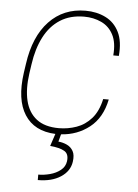

<svg xmlns="http://www.w3.org/2000/svg" viewBox="-54 -580 602 839"><g transform="rotate(5 247.5 -160.5)"><path d="M215.3 -16.6Q254.9 -16.6 292.5 -29.8Q330.1 -43 357.9 -74.5Q385.7 -106 397.5 -160.2H421.9Q405.3 -79.1 351.8 -37.1Q298.3 4.9 227.5 9.3L218.8 42Q239.3 43.9 256.8 52.2Q274.4 60.5 283.9 77.6Q293.5 94.7 289.1 124.5Q283.2 166 243.9 191.7Q204.6 217.3 143.6 217.3V193.4Q168.5 193.4 195.1 186.3Q221.7 179.2 241 163.8Q260.3 148.4 263.7 124.5Q268.1 92.3 247.6 80.1Q227.1 67.9 184.6 64L202.6 9.8Q109.4 5.9 67.4 -60.1Q25.4 -126 42 -244.1L47.9 -284.2Q64.9 -405.3 127.9 -471.7Q190.9 -538.1 287.6 -538.1Q336.4 -538.1 375.5 -518.8Q414.6 -499.5 434.8 -458.7Q455.1 -418 449.2 -354H424.8Q429.7 -410.2 411.6 -444.8Q393.6 -479.5 359.4 -495.6Q325.2 -511.7 283.7 -511.7Q222.2 -511.7 178.5 -483.6Q134.8 -455.6 108.4 -404.3Q82 -353 72.3 -284.2L66.4 -244.1Q56.6 -174.8 68.8 -123.8Q81.1 -72.8 117.2 -44.7Q153.3 -16.6 215.3 -16.6Z"/></g></svg>

Font: Robert Sans Thin
Style: Italic
Weight: 100
Italic angle: -8°
Designer: Christian Robertson (extended by Adam Twardoch)
Foundry: Google
Version: Version 12.135;April 2, 2019;FontCreator 11.5.0.2425 64-bit;